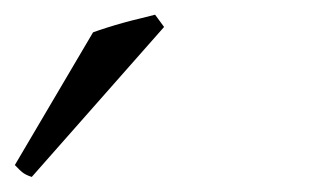

<svg xmlns="http://www.w3.org/2000/svg" viewBox="-107 5 423 260"><path d="M-64 244.6Q-71.3 242.2 -75.4 239.3Q-79.6 236.3 -86.9 228.5L19 48.8Q26.9 45.9 37.6 42.5Q48.3 39.1 59.8 35.9Q71.3 32.7 82.8 30Q94.2 27.3 103 24.9L115.2 41.5Z"/></svg>

Font: Gentium
Style: Italic
Weight: 400
Italic angle: -7°
Designer: J. Victor Gaultney
Version: Version 1.02; 2005; OFL release